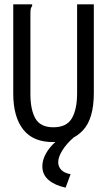

<svg xmlns="http://www.w3.org/2000/svg" viewBox="-20 -643 490 884"><path d="M226 11Q133 12 87 -46.5Q41 -105 41 -212V-623H128V-615Q123 -609 121.5 -602Q120 -595 120 -578V-211Q120 -138 143 -97.5Q166 -57 226 -57Q287 -57 311 -98.5Q335 -140 335 -214V-623H412V-215Q412 -96 361.5 -42.5Q311 11 226 11ZM305 159 282 221Q232 210 203.5 185.5Q175 161 175 123Q175 84 204.5 44Q234 4 289 -30L319 -10Q286 19 267 49.5Q248 80 248 104Q248 124 262 139Q276 154 305 159Z"/></svg>

Font: Inconsolata SemiCondensed Medium
Style: Regular
Weight: 500
Width: 4
Monospace: yes
Designer: Raph Levien, Cyreal, Brenton Simpson
Foundry: Raph Levien, Cyreal, Google
Version: Version 3.001; ttfautohint (v1.8.2.53-6de2)